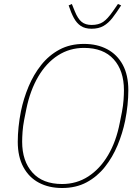

<svg xmlns="http://www.w3.org/2000/svg" viewBox="-20 -930 698 962"><path d="M291 12Q225 12 175 -14.5Q125 -41 97 -93Q69 -145 69 -220Q69 -255 73 -294Q77 -333 85 -373Q98 -436 123 -496Q148 -556 186.5 -604.5Q225 -653 278 -681.5Q331 -710 401 -710Q467 -710 517 -683.5Q567 -657 595 -605.5Q623 -554 623 -478Q623 -443 619 -404Q615 -365 607 -325Q594 -262 569 -202Q544 -142 505.5 -93.5Q467 -45 414 -16.5Q361 12 291 12ZM291 -8Q364 -8 422.5 -46Q481 -84 521.5 -152.5Q562 -221 580 -314L591 -369Q597 -401 599 -429Q601 -457 601 -478Q601 -576 549.5 -633Q498 -690 401 -690Q329 -690 270.5 -652.5Q212 -615 171.5 -546Q131 -477 112 -384L101 -329Q95 -298 93 -269.5Q91 -241 91 -220Q91 -123 142.5 -65.5Q194 -8 291 -8ZM439 -786Q406 -786 385 -800Q364 -814 350 -840Q336 -866 324 -903L340 -910L355 -873Q370 -836 389 -820.5Q408 -805 439 -805Q474 -805 496.5 -820Q519 -835 546 -874L571 -910L587 -903Q564 -867 543.5 -840.5Q523 -814 498.5 -800Q474 -786 439 -786Z"/></svg>

Font: IBM Plex Sans Thin
Style: Italic
Weight: 250
Italic angle: -11.31°
Designer: Mike Abbink, Paul van der Laan, Pieter van Rosmalen
Foundry: Bold Monday
Version: Version 3.201